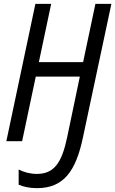

<svg xmlns="http://www.w3.org/2000/svg" viewBox="-20 -734 599 998"><path d="M172 244C310 244 374 157 411 -19L559 -714H476L412 -411H182L246 -714H164L13 0H95L166 -336H395L329 -20C301 113 261 170 171 170C138 170 103 161 77 147V226C102 237 134 244 172 244Z"/></svg>

Font: Noto Sans Condensed
Style: Italic
Weight: 400
Width: 3
Italic angle: -12°
Designer: Monotype Design Team
Foundry: Monotype Imaging Inc.
Version: Version 2.013